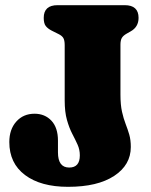

<svg xmlns="http://www.w3.org/2000/svg" viewBox="-20 -712 585 742"><path d="M485.5 -144Q485.5 -74.5 421.2 -32.2Q357 10 243 10Q137.5 10 76.8 -35.5Q16 -81 16 -163Q16 -212 43 -242.2Q70 -272.5 113.5 -272.5Q153.5 -272.5 178.8 -245.5Q204 -218.5 204 -168.5V-123Q204 -64.5 247.5 -64.5Q288.5 -64.5 288.5 -111.5Q288.5 -133.5 279.8 -153Q271 -172.5 259.2 -195Q247.5 -217.5 238.8 -248.2Q230 -279 230 -324V-537.5Q230 -556 224.8 -565Q219.5 -574 206 -580.5L180 -593.5Q164.5 -601.5 156.8 -611.5Q149 -621.5 149 -643Q149 -692 202.5 -692H462Q515.5 -692 515.5 -643Q515.5 -607.5 484.5 -590.5L469.5 -582Q455.5 -574 450.5 -564.8Q445.5 -555.5 445.5 -539V-346.5Q445.5 -307 451.5 -280.2Q457.5 -253.5 465.5 -233Q473.5 -212.5 479.5 -192Q485.5 -171.5 485.5 -144Z"/></svg>

Font: Fraunces 144pt SuperSoft Black
Style: Regular
Weight: 900
Version: Version 1.000;[b76b70a41]